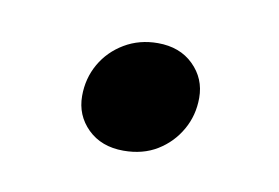

<svg xmlns="http://www.w3.org/2000/svg" viewBox="-32 -323 298 205"><g transform="rotate(10 117.0 -220.0)"><path d="M126.5 -279.5Q150.5 -279.5 165.2 -265Q180 -250.5 180 -229.5Q180 -210.5 171 -194.8Q162 -179 146.5 -169.5Q131 -160 110 -160Q86 -160 71.2 -174.5Q56.5 -189 56.5 -210Q56.5 -229 65.5 -244.8Q74.5 -260.5 90.5 -270Q106.5 -279.5 126.5 -279.5Z"/></g></svg>

Font: Newsreader 20pt
Style: Italic
Weight: 400
Italic angle: -17°
Version: Version 1.003